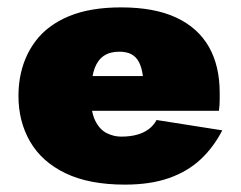

<svg xmlns="http://www.w3.org/2000/svg" viewBox="-20 -490 652 520"><path d="M136 -190H573Q575 -206 575 -219.5Q575 -233 575 -239Q575 -312 545.5 -363.5Q516 -415 457 -442.5Q398 -470 308 -470Q224 -470 166.5 -446Q109 -422 76.5 -379Q44 -336 34 -279Q32 -267 31 -255Q30 -243 30 -230Q30 -161 61.5 -106.5Q93 -52 157 -21Q221 10 318 10Q388 10 438.5 -8Q489 -26 524 -59Q559 -92 582 -137L404 -165Q396 -150 382.5 -140Q369 -130 350.5 -125Q332 -120 308 -120Q288 -120 269 -129.5Q250 -139 238 -163Q226 -187 226 -230L228 -250Q228 -283 236.5 -305.5Q245 -328 261.5 -339Q278 -350 303 -350Q323 -350 336 -343Q349 -336 356.5 -321.5Q364 -307 367 -284H136Z"/></svg>

Font: Jost Black
Style: Regular
Weight: 900
Version: Version 3.710